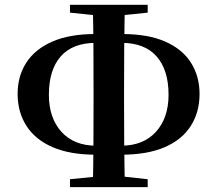

<svg xmlns="http://www.w3.org/2000/svg" viewBox="-20 -771 896 791"><path d="M52.6 -384Q52.6 -457.6 88.4 -512.9Q124.1 -568.3 195.2 -599.5Q266.2 -630.8 372.1 -630.8H425.7V-594.4H375.2Q279.4 -594.4 230.4 -538.9Q181.4 -483.4 181.4 -380.4Q181.4 -285.3 233.1 -228Q284.8 -170.8 376 -170.8H425.7V-133.6H375.7Q268.5 -133.6 196.9 -164.7Q125.2 -195.7 88.9 -252.5Q52.6 -309.2 52.6 -384ZM429.8 -133.6V-170.8H479.1Q570.7 -170.8 622.5 -228Q674.4 -285.3 674.4 -380.4Q674.4 -483.4 624.9 -538.9Q575.4 -594.4 481.3 -594.4H429.8V-630.8H483Q590.6 -630.8 661.1 -599.5Q731.7 -568.3 766.9 -512.4Q802.1 -456.6 802.1 -384Q802.1 -309.2 766.2 -252.5Q730.3 -195.7 658.6 -164.7Q587 -133.6 479.1 -133.6ZM362.4 0Q364.4 -85.2 364.9 -172.7Q365.4 -260.3 365.4 -347.7V-396.6Q365.4 -485.6 364.9 -574.1Q364.4 -662.6 362.4 -751.2H494.1Q492.4 -664.3 491.7 -575.6Q491.1 -486.8 491.1 -397.2V-348.4Q491.1 -262 491.7 -174.3Q492.4 -86.6 494.1 0ZM268.3 -718.9V-751.2H588.5V-718.9L446.1 -704.2H411ZM268.3 0V-32.6L415.6 -47.3H454.4L588.5 -32.6V0Z"/></svg>

Font: Noto Serif TC
Style: Regular
Weight: 200
Designer: Ryoko NISHIZUKA 西塚涼子 (kana & ideographs); Frank Grießhammer (Latin, Greek & Cyrillic); Wenlong ZHANG 张文龙 (bopomofo); San
Foundry: Adobe
Version: Version 2.001;hotconv 1.1.0;makeotfexe 2.6.0